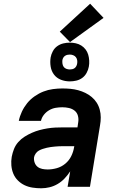

<svg xmlns="http://www.w3.org/2000/svg" viewBox="-20 -1003 640 1031"><path d="M201 8Q178 8 155 4.5Q132 1 112 -8.5Q92 -18 76 -34Q60 -50 51.5 -70.5Q43 -91 41 -114.5Q39 -138 43 -161Q47 -182 55 -202.5Q63 -223 78 -240Q93 -257 112 -269Q131 -281 151.5 -290Q172 -299 192.5 -304.5Q213 -310 234.5 -313.5Q256 -317 276.5 -318Q297 -319 318 -319H396L400 -346Q403 -364 398.5 -381Q394 -398 381 -408.5Q368 -419 350.5 -423Q333 -427 315 -427Q297 -427 279 -424Q261 -421 244.5 -411.5Q228 -402 216 -387Q204 -372 200 -354H81Q86 -379 97.5 -403.5Q109 -428 126 -449Q143 -470 166 -486Q189 -502 213.5 -511.5Q238 -521 264 -524.5Q290 -528 315 -528Q337 -528 358.5 -526Q380 -524 400 -518.5Q420 -513 438.5 -504Q457 -495 472.5 -482Q488 -469 499 -452Q510 -435 515.5 -414.5Q521 -394 521 -372.5Q521 -351 517 -329L463 0H343L357 -83Q344 -63 327 -45Q310 -27 289.5 -15Q269 -3 246.5 2.5Q224 8 201 8ZM236 -93Q260 -93 285 -100Q310 -107 330.5 -124Q351 -141 362.5 -164.5Q374 -188 378 -213L379 -218H318Q307 -218 296.5 -217.5Q286 -217 275 -216Q264 -215 253 -213.5Q242 -212 231.5 -209.5Q221 -207 210 -203.5Q199 -200 189 -194.5Q179 -189 172 -179Q165 -169 163 -159Q161 -144 166 -130Q171 -116 181.5 -107.5Q192 -99 206.5 -96Q221 -93 236 -93ZM355 -566Q329 -566 306.5 -575Q284 -584 270 -602.5Q256 -621 252 -645.5Q248 -670 252 -695Q255 -712 264 -728.5Q273 -745 288 -755.5Q303 -766 320.5 -770Q338 -774 355 -774Q371 -774 387 -770.5Q403 -767 416.5 -758.5Q430 -750 439.5 -737.5Q449 -725 453.5 -710Q458 -695 459 -678Q460 -661 457 -645Q454 -628 445 -611.5Q436 -595 421.5 -584.5Q407 -574 389.5 -570Q372 -566 355 -566ZM355 -630Q361 -630 368 -631.5Q375 -633 380.5 -637Q386 -641 389.5 -647.5Q393 -654 394 -660Q396 -670 394.5 -679.5Q393 -689 387.5 -696Q382 -703 373 -706.5Q364 -710 355 -710Q348 -710 341.5 -708.5Q335 -707 329 -703Q323 -699 319.5 -692.5Q316 -686 315 -680Q314 -670 315.5 -660.5Q317 -651 322 -644Q327 -637 336 -633.5Q345 -630 355 -630ZM356 -777 301 -833 464 -983 536 -907Z"/></svg>

Font: Zed Sans Extended
Style: Bold Italic
Weight: 700
Width: 7
Italic angle: -9°
Designer: Belleve Invis
Foundry: Belleve Invis
Version: Version 1.0.0; ttfautohint (v1.8.4)